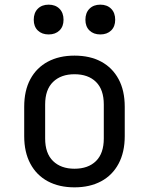

<svg xmlns="http://www.w3.org/2000/svg" viewBox="-20 -797 640 825"><path d="M300 8Q234 8 185.5 -18Q137 -44 110.5 -93.5Q84 -143 84 -212V-338Q84 -408 110.5 -457Q137 -506 185.5 -532Q234 -558 300 -558Q367 -558 415 -532Q463 -506 489.5 -457Q516 -408 516 -338V-212Q516 -143 489.5 -93.5Q463 -44 414.5 -18Q366 8 300 8ZM300 -72Q359 -72 392.5 -105Q426 -138 426 -202V-348Q426 -412 392.5 -445Q359 -478 300 -478Q242 -478 208 -445Q174 -412 174 -348V-202Q174 -138 208 -105Q242 -72 300 -72ZM411 -649Q382 -649 364.5 -666Q347 -683 347 -712Q347 -742 364.5 -759.5Q382 -777 411 -777Q440 -777 457.5 -759.5Q475 -742 475 -712Q475 -683 457.5 -666Q440 -649 411 -649ZM189 -649Q160 -649 142.5 -666Q125 -683 125 -712Q125 -742 142.5 -759.5Q160 -777 189 -777Q218 -777 235.5 -759.5Q253 -742 253 -712Q253 -683 235.5 -666Q218 -649 189 -649Z"/></svg>

Font: Atlassian Mono
Style: Regular
Weight: 400
Monospace: yes
Designer: Philipp Nurullin, Konstantin Bulenkov
Foundry: Modifications by Atlassian Pty Ltd, manufactured by JetBrains
Version: Version 2.304